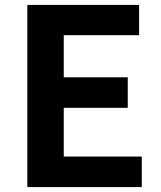

<svg xmlns="http://www.w3.org/2000/svg" viewBox="-20 -760 655 780"><path d="M91 -740H545V-617H239V-446H499V-322H239V-124H556V0H91Z"/></svg>

Font: `nÑOS-|
Style: Bold
Weight: 700
Designer: Ryoko NISHIZUKA ¬âXZm¬º[P (kana & ideographs); Paul D. Hunt (Latin, Greek & Cyrillic); Wenlong ZHANG _ e¬á¬ü¬ô (bopomof
Foundry: Adobe Systems Incorporated
Version: Version 1.00 June 24, 2014, initial release